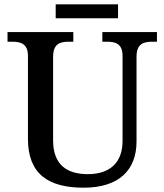

<svg xmlns="http://www.w3.org/2000/svg" viewBox="-20 -863 765 893"><path d="M239 -778H529V-843H239ZM369 10C532 10 615 -71 615 -205V-599C615 -660 648 -669 689 -669H710V-714H456V-669H477C517 -669 550 -660 550 -603V-207C550 -113 497 -53 389 -53C293 -53 227 -95 227 -210V-599C227 -660 260 -669 300 -669H321V-714H15V-669H37C76 -669 110 -660 110 -603V-217C110 -53 206 10 369 10Z"/></svg>

Font: Noto Serif Vithkuqi Medium
Style: Regular
Weight: 500
Version: Version 1.005